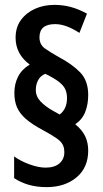

<svg xmlns="http://www.w3.org/2000/svg" viewBox="-20 -778 423 788"><path d="M39 -397Q39 -434 54.5 -464Q70 -494 102 -513Q44 -556 44 -623Q44 -666 66 -696Q88 -726 124 -742Q160 -758 203 -758Q238 -758 270 -749.5Q302 -741 337 -722L306 -643Q278 -661 253.5 -670Q229 -679 206 -679Q142 -679 142 -625Q142 -595 164.5 -579Q187 -563 221 -544Q276 -515 309 -481Q342 -447 342 -388Q342 -350 330 -319Q318 -288 289 -268Q318 -244 330 -218Q342 -192 342 -160Q342 -90 294 -50Q246 -10 171 -10Q131 -10 98 -19.5Q65 -29 38 -47V-136Q64 -117 101 -103.5Q138 -90 167 -90Q204 -90 224 -107.5Q244 -125 244 -153Q244 -173 236.5 -186Q229 -199 210 -212Q191 -225 156 -244Q111 -268 86 -290Q61 -312 50 -337Q39 -362 39 -397ZM127 -409Q127 -382 146.5 -361.5Q166 -341 198 -323L225 -308Q255 -331 255 -375Q255 -396 248 -411.5Q241 -427 222 -442Q203 -457 166 -475Q146 -467 136.5 -449Q127 -431 127 -409Z"/></svg>

Font: Noto Sans Sinhala ExtraCondensed SemiBold
Style: Regular
Weight: 600
Width: 2
Designer: Jelle Bosma - Monotype Design Team
Foundry: Monotype Imaging Inc.
Version: Version 2.006; ttfautohint (v1.8.4.7-5d5b)